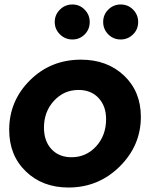

<svg xmlns="http://www.w3.org/2000/svg" viewBox="-20 -824 668 856"><path d="M303 -648Q270 -648 247 -671Q224 -694 224 -726Q224 -758 247 -781Q270 -804 303 -804Q335 -804 357.5 -781Q380 -758 380 -726Q380 -693 357.5 -670.5Q335 -648 303 -648ZM518 -648Q485 -648 462.5 -671Q440 -694 440 -726Q440 -759 463 -781.5Q486 -804 518 -804Q551 -804 573.5 -781Q596 -758 596 -726Q596 -693 573 -670.5Q550 -648 518 -648ZM285 12Q170 12 95.5 -59.5Q21 -131 21 -245Q21 -374 113.5 -466Q206 -558 341 -558Q458 -558 533 -487Q608 -416 608 -303Q608 -175 513.5 -81.5Q419 12 285 12ZM299 -123Q364 -123 408.5 -171.5Q453 -220 453 -293Q453 -351 419.5 -387Q386 -423 330 -423Q265 -423 220.5 -374.5Q176 -326 176 -255Q176 -195 209.5 -159Q243 -123 299 -123Z"/></svg>

Font: Plus Jakarta Display
Style: Bold Italic
Weight: 700
Italic angle: -12°
Designer: Gumpita Rahayu
Foundry: Tokotype Studio
Version: Version 1.000;hotconv 1.0.109;makeotfexe 2.5.65596